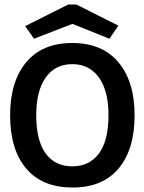

<svg xmlns="http://www.w3.org/2000/svg" viewBox="-20 -822 640 853"><path d="M301 11Q168 11 96.5 -73Q25 -157 25 -310Q25 -460 96.5 -545.5Q168 -631 301 -631Q434 -631 506 -545.5Q578 -460 578 -310Q578 -157 506 -72.5Q434 12 301 11ZM301 -83Q377 -83 419.5 -140Q462 -197 462 -311Q462 -418 419.5 -477.5Q377 -537 301 -537Q225 -537 183 -477.5Q141 -418 141 -311Q141 -197 183 -140Q225 -83 301 -83ZM131 -650 92 -706 283 -802H319L506 -708L466 -650L302 -716Z"/></svg>

Font: Inconsolata Expanded Bold
Style: Regular
Weight: 700
Width: 7
Monospace: yes
Designer: Raph Levien, Cyreal, Brenton Simpson
Foundry: Raph Levien, Cyreal, Google
Version: Version 3.001; ttfautohint (v1.8.2.53-6de2)